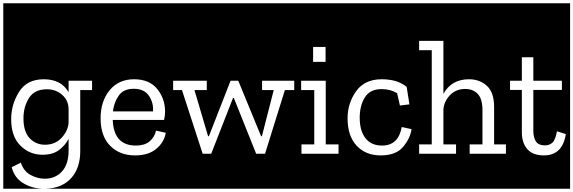

<svg xmlns="http://www.w3.org/2000/svg" viewBox="-32 -937 3494 1170"><path d="M-12 213V-917H557V213H248Q348 209 402.5 147.5Q457 86 457 -16V-388H529V-445H386V-375Q341 -454 235 -454Q132 -454 84 -377Q36 -300 36 -211Q36 -106 92 -50Q148 6 227 6Q290 6 328 -23Q366 -52 386 -91V-19Q386 64 345.5 108Q305 152 241 152Q196 152 154 129Q112 106 95 54L39 82Q56 146 107.5 178Q159 210 224 213ZM386 -269V-192Q384 -142 344.5 -98.5Q305 -55 242 -55Q187 -55 149 -94.5Q111 -134 111 -216Q111 -286 144.5 -339.5Q178 -393 254 -393Q308 -393 347 -359Q386 -325 386 -269Z M533 213V-917H1023V213ZM978 -128 919 -141Q909 -100 879 -75Q849 -50 796 -50Q661 -50 655 -206H968Q974 -233 974 -259Q973 -338 925 -396Q877 -454 785 -454Q691 -454 636 -387Q581 -320 581 -216Q581 -108 639 -49Q697 10 791 10Q873 10 921 -30.5Q969 -71 978 -128ZM900 -258H656Q663 -314 692 -355Q721 -396 783 -396Q848 -396 876.5 -352Q905 -308 900 -258Z M999 213V-917H1785V213ZM1704 -388H1765V-445H1565V-388H1636L1564 -107H1559L1420 -445H1373L1241 -107H1236L1153 -388H1228V-445H1018V-388H1077L1203 0H1255L1388 -340H1393L1529 0H1583Z M1761 213V-917H2062V213ZM1876 -651V-560H1952V-651ZM1805 0H2031V-57H1953V-445H1803V-388H1883V-57H1805Z M2038 213V-917H2519V213ZM2476 -150 2416 -163Q2396 -50 2296 -50Q2230 -50 2195 -95Q2160 -140 2160 -220Q2160 -292 2191 -343Q2222 -394 2293 -394Q2348 -394 2388 -369L2405 -294L2463 -301L2446 -408Q2412 -434 2375 -444Q2338 -454 2294 -454Q2190 -454 2138 -381Q2086 -308 2086 -216Q2086 -109 2141 -49.5Q2196 10 2288 10Q2380 10 2423.5 -41Q2467 -92 2476 -150Z M2495 213V-917H3075V213ZM2830 0H3056V-57H2979V-285Q2979 -374 2935 -414Q2891 -454 2826 -454Q2719 -454 2670 -365V-688H2522V-631H2599V-57H2522V0H2747V-57H2670V-267Q2672 -316 2708.5 -355.5Q2745 -395 2803 -395Q2849 -395 2878.5 -365.5Q2908 -336 2908 -264V-57H2830Z M3051 213V-917H3442V213ZM3416 -120 3362 -137Q3352 -83 3333.5 -67Q3315 -51 3290 -51Q3249 -51 3233.5 -75.5Q3218 -100 3218 -140V-389H3392V-445H3218V-588H3148V-445H3076V-389H3148V-131Q3148 -66 3181.5 -28Q3215 10 3282 10Q3396 10 3416 -120Z"/></svg>

Font: Zilla Slab Highlight
Style: Regular
Weight: 400
Designer: Typotheque Type Foundry
Foundry: Typotheque type foundry
Version: Version 1.1; 2017; ttfautohint (v1.6)